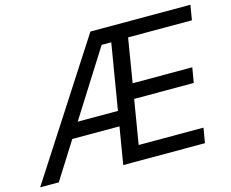

<svg xmlns="http://www.w3.org/2000/svg" viewBox="-121 -872 1221 1016"><g transform="rotate(-15 489.0 -364.0)"><path d="M-20 0 450.2 -727.5H998L984.4 -646H634.8L595.2 -405.3H921.9L908.2 -323.2H581.5L541.5 -81.5H896.5L882.8 0H435.1L542 -644H489.3L82 0ZM181.2 -203.1 194.3 -284.2H529.3L516.1 -203.1Z"/></g></svg>

Font: Inter
Style: Italic
Weight: 400
Italic angle: -9.3988°
Designer: Rasmus Andersson
Foundry: rsms
Version: Version 4.001;git-66647c0bb